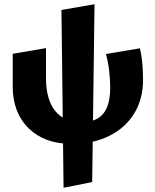

<svg xmlns="http://www.w3.org/2000/svg" viewBox="-20 -668 732 906"><path d="M318 11Q253 11 202 -8Q151 -27 114.5 -63Q78 -99 59 -148.5Q40 -198 40 -259V-414L197 -441V-301Q197 -249 208 -210Q219 -171 240.5 -144.5Q262 -118 292.5 -104.5Q323 -91 360 -91Q410 -91 440.5 -109Q471 -127 485.5 -163Q500 -199 500 -254Q500 -293 495 -335Q490 -377 480 -413L640 -440Q649 -404 652 -364Q655 -324 655 -291Q655 -201 613.5 -133Q572 -65 496 -27Q420 11 318 11ZM280 218 270 -621 426 -648 415 191Z"/></svg>

Font: Ysabeau Office Black
Style: Regular
Weight: 900
Designer: Christian Thalmann (Catharsis Fonts)
Version: Version 2.001;gftools[0.9.30]; featfreeze: tnum,lnum,ss02